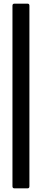

<svg xmlns="http://www.w3.org/2000/svg" viewBox="-20 -850 231 1055"><path d="M59.9 185Q48.5 185 48.5 173.7V-818.7Q48.5 -830 59.9 -830H130.9Q141.6 -830 141.6 -818.7V173.7Q141.6 185 130.9 185Z"/></svg>

Font: Sofia Sans Extra Condensed
Style: Regular
Weight: 400
Designer: Botio Nikoltchev, Ani Petrova
Foundry: lettersoup
Version: Version 4.101